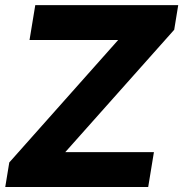

<svg xmlns="http://www.w3.org/2000/svg" viewBox="-20 -748 733 768"><path d="M1 0 17.1 -98.1 452.6 -587.9H98.1L121.1 -727.5H692.9L676.8 -628.9L241.2 -139.6H595.7L572.8 0Z"/></svg>

Font: Inter Display ExtraBold
Style: Italic
Weight: 800
Italic angle: -9.39999°
Designer: Rasmus Andersson
Foundry: rsms
Version: Version 4.000;git-a52131595